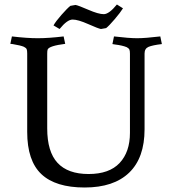

<svg xmlns="http://www.w3.org/2000/svg" viewBox="-20 -820 764 854"><path d="M558 -229V-581Q558 -594 555.5 -599.5Q553 -605 544 -610Q525 -618 492 -622L480 -624L487 -658Q554 -650 590 -650Q626 -650 693 -658L700 -624Q658 -619 640.5 -611.5Q623 -604 623 -582V-245Q623 -118 554.5 -52Q486 14 356.5 14Q227 14 164 -45.5Q101 -105 101 -233V-582Q101 -596 98.5 -601.5Q96 -607 86 -612Q72 -618 36 -624L26 -625L33 -658Q100 -650 148 -650Q196 -650 263 -658L270 -625Q199 -616 192 -600Q190 -595 190 -581V-249Q190 -145 236 -95.5Q282 -46 374 -46Q466 -46 512 -95Q558 -144 558 -229ZM245 -691 218 -707Q228 -725 253.5 -754Q279 -783 293 -794L316 -798Q328 -796 373 -776.5Q418 -757 441.5 -757Q465 -757 500 -800L527 -783Q516 -765 490.5 -735Q465 -705 452 -695L429 -691Q417 -693 372 -713Q327 -733 303 -733Q279 -733 245 -691Z"/></svg>

Font: Buenard
Style: Regular
Weight: 400
Designer: Gustavo Ibarra
Foundry: FontFuror
Version: Version 1.001 2011